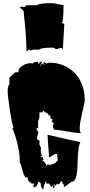

<svg xmlns="http://www.w3.org/2000/svg" viewBox="-20 -1137 587 1247"><path d="M317.9 -827.6Q246.6 -827.6 234.4 -814.5Q218.8 -814.5 202.1 -814.5Q185.5 -814.5 176.8 -805.7Q176.8 -814.5 167.5 -814.5Q156.7 -803.7 151.9 -803.7Q151.9 -898.4 132.8 -1065.4Q131.3 -1066.9 126 -1073.2Q115.2 -1085.4 107.4 -1085.4L116.7 -1093.8L133.8 -1091.8Q145 -1091.8 150.9 -1103H217.3Q238.8 -1116.7 315.9 -1116.7Q329.6 -1116.7 355.5 -1110.6Q381.3 -1104.5 392.6 -1104.5Q392.6 -990.7 380.9 -990.7Q390.1 -982.4 397.9 -982.4L388.2 -815.9L380.4 -825.2H371.1L347.7 -817.9Q340.3 -817.9 335.4 -822.8Q330.6 -827.6 317.9 -827.6ZM297.9 -385.3Q289.6 -407.2 272 -407.2L262.7 -418.9L254.4 -407.2H236.3V-386.2Q236.3 -362.8 227.5 -350.1V-306.2H218.8V-293.9L227.5 -283.2V-269Q227.5 -267.1 218.8 -237.8L227.5 -226.6H236.3L235.8 -205.6Q235.8 -192.4 245.1 -181.2V-161.1Q245.1 -137.7 254.4 -124.5H245.1V-113.8L254.4 -119.6L262.7 -102.1L254.4 -91.3H262.7L280.3 -68.8V-57.6L289.1 -68.8H297.9L306.6 -57.6V-68.8Q334.5 -68.8 350.6 -91.3H355.5L350.6 -136.7H342.3Q333.5 -136.7 318.8 -126.2Q304.2 -115.7 297.9 -113.8Q297.9 -138.7 293.5 -188Q289.1 -237.3 289.1 -261.7Q291.5 -260.7 393.1 -237.8Q494.6 -214.8 502 -214.8Q486.3 -183.1 484.4 -93.8Q482.9 -3.4 471.7 20.5Q460.4 44.4 442.4 44.4Q411.6 70.3 395 78.6V71.8Q395 55.2 385.7 55.2V44.4L377.4 39.6L368.2 55.2L357.4 61L350.6 55.2L342.3 67.4H333.5V55.2L324.2 67.4H333.5V78.6L324.2 85.9V67.4L315.4 78.6L297.9 55.2H280.3V44.4H272V55.2Q262.7 67.4 262.7 90.3Q245.1 89.4 245.1 55.2L236.3 44.4H227.5Q226.6 58.1 219.2 68.4Q211.9 78.6 200.7 78.6L192.4 67.4H200.7V55.2H183.6L174.8 44.4Q163.1 44.4 157.2 10.7L150.4 17.1Q137.2 17.1 120.6 -48.8Q114.3 -73.7 108.9 -80.1Q108.9 -184.1 60.1 -306.2H69.3Q60.5 -315.9 45.2 -415.3Q29.8 -514.6 29.8 -545.9Q29.8 -577.1 41 -589.4V-633.8L79.6 -667.5H98.6Q98.6 -692.9 125.2 -709.7Q151.9 -726.6 178.2 -726.6Q184.6 -726.6 192.4 -724.6Q201.2 -735.8 223.6 -735.8H227.5V-724.6H236.3Q236.3 -736.3 244.6 -736.3L254.4 -735.8L236.3 -702.1L254.4 -724.6L272 -713.9L262.7 -724.6V-735.8L280.3 -724.6Q298.8 -730 300.3 -730Q394.5 -730 461.4 -667Q493.2 -636.7 511.7 -590.1Q530.3 -543.5 530.3 -487.3Q530.3 -473.1 513.9 -403.8Q497.6 -334.5 497.6 -307.6Q497.6 -280.8 506.3 -272.5Q473.6 -272.5 416.5 -283.2Q359.4 -293.9 333.5 -293.9Q324.2 -305.7 324.2 -316.9V-328.6H333.5L315.4 -350.1L324.2 -362.3H315.4L306.6 -374V-391.1Z"/></svg>

Font: Butcherman
Style: Regular
Weight: 400
Version: Version 001.003